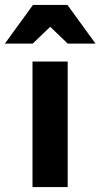

<svg xmlns="http://www.w3.org/2000/svg" viewBox="-80 -760 408 780"><path d="M52 0V-510H195V0ZM-60 -583 54 -740H194L308 -583H195L68 -705H180L53 -583Z"/></svg>

Font: Instrument Sans SemiCondensed
Style: Bold
Weight: 700
Width: 4
Designer: Rodrigo Fuenzalida
Foundry: fragTYPE
Version: Version 1.000;gftools[0.9.28]